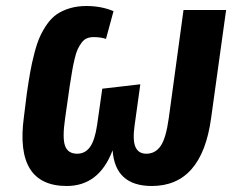

<svg xmlns="http://www.w3.org/2000/svg" viewBox="-20 -600 807 636"><path d="M201.2 16.1Q28.3 16.1 59.1 -211.9L68.8 -290Q74.7 -331.1 80.1 -361.1Q85.4 -391.1 93.8 -423.3Q102.1 -455.6 111.8 -477.5Q121.6 -499.5 136.2 -520.3Q150.9 -541 168.9 -553.2Q187 -565.4 211.7 -572.8Q236.3 -580.1 266.1 -580.1Q315.9 -580.1 356 -563L331.1 -471.2Q313.5 -477.1 290 -477.1Q277.3 -477.1 267.6 -472.9Q257.8 -468.8 250.2 -458.5Q242.7 -448.2 237.3 -436.8Q231.9 -425.3 227.1 -404.5Q222.2 -383.8 219 -365Q215.8 -346.2 210.9 -314.9L195.8 -209Q186 -142.6 195.6 -116.7Q205.1 -90.8 235.8 -90.8Q262.2 -90.8 278.3 -113.3Q294.4 -135.7 301.8 -187L318.8 -306.2L444.8 -320.8L425.8 -184.1Q418.9 -134.3 429 -112.5Q439 -90.8 464.8 -90.8Q494.1 -90.8 512 -116.2Q529.8 -141.6 539.1 -209L587.9 -566.9H729L679.2 -208Q648.4 16.1 482.9 16.1Q361.3 16.1 353 -102.1Q308.1 16.1 201.2 16.1Z"/></svg>

Font: FiraGO SemiBold
Style: Italic
Weight: 600
Italic angle: -8°
Designer: bBox Type GmbH
Foundry: bBox Type GmbH
Version: Version 1.001;PS 001.001;hotconv 1.0.88;makeotf.lib2.5.64775